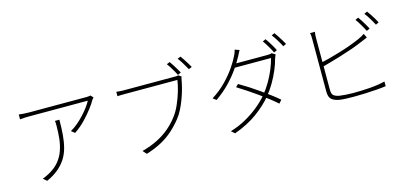

<svg xmlns="http://www.w3.org/2000/svg" viewBox="-72 -1374 4145 1951"><g transform="rotate(-15 2000.0 -398.5)"><path d="M913 -675Q908 -671 903.5 -664.5Q899 -658 894 -652Q878 -622 841 -573Q804 -524 753.5 -471Q703 -418 639 -375L602 -404Q641 -425 678.5 -457Q716 -489 749.5 -525Q783 -561 808.5 -596Q834 -631 848 -658Q832 -658 793 -658Q754 -658 701 -658Q648 -658 588 -658Q528 -658 469.5 -658Q411 -658 362 -658Q313 -658 280.5 -658Q248 -658 240 -658Q215 -658 186.5 -657Q158 -656 134 -653V-704Q157 -701 186 -699Q215 -697 240 -697Q248 -697 281 -697Q314 -697 363.5 -697Q413 -697 471.5 -697Q530 -697 589.5 -697Q649 -697 701.5 -697Q754 -697 791 -697Q828 -697 843 -697Q849 -697 857 -697.5Q865 -698 873 -699Q881 -700 887 -702ZM519 -546Q519 -459 513 -386.5Q507 -314 490.5 -253Q474 -192 442.5 -143Q411 -94 361.5 -52.5Q312 -11 239 22L201 -10Q218 -16 240 -26.5Q262 -37 278 -46Q345 -84 384 -133.5Q423 -183 442.5 -241Q462 -299 468.5 -361.5Q475 -424 475 -487Q475 -501 475 -515.5Q475 -530 473 -546Z M1753 -822Q1764 -807 1779.5 -783Q1795 -759 1809.5 -734.5Q1824 -710 1835 -690L1801 -674Q1791 -694 1777 -719Q1763 -744 1747.5 -768Q1732 -792 1720 -808ZM1873 -847Q1885 -832 1900 -809Q1915 -786 1930.5 -761.5Q1946 -737 1957 -716L1923 -701Q1906 -732 1883 -770.5Q1860 -809 1840 -833ZM1832 -649Q1829 -641 1827 -634.5Q1825 -628 1823 -614Q1816 -572 1802.5 -522.5Q1789 -473 1770 -422Q1751 -371 1727 -324Q1703 -277 1675 -242Q1629 -184 1575 -135.5Q1521 -87 1451.5 -48.5Q1382 -10 1288 19L1253 -20Q1348 -46 1418.5 -82Q1489 -118 1543.5 -164Q1598 -210 1641 -266Q1679 -314 1707.5 -378.5Q1736 -443 1755.5 -508.5Q1775 -574 1782 -626Q1768 -626 1726 -626Q1684 -626 1626 -626Q1568 -626 1504.5 -626Q1441 -626 1383.5 -626Q1326 -626 1286 -626Q1246 -626 1235 -626Q1209 -626 1189.5 -625.5Q1170 -625 1151 -624V-670Q1164 -669 1177 -667.5Q1190 -666 1205 -665.5Q1220 -665 1236 -665Q1244 -665 1275.5 -665Q1307 -665 1352.5 -665Q1398 -665 1451 -665Q1504 -665 1556.5 -665Q1609 -665 1654 -665Q1699 -665 1729.5 -665Q1760 -665 1768 -665Q1776 -665 1784 -665.5Q1792 -666 1802 -669Z M2754 -794Q2767 -777 2782 -753Q2797 -729 2812 -704Q2827 -679 2837 -657L2804 -641Q2790 -671 2766 -711Q2742 -751 2722 -779ZM2857 -830Q2871 -812 2886.5 -787.5Q2902 -763 2917.5 -738.5Q2933 -714 2943 -694L2910 -678Q2893 -712 2870 -749.5Q2847 -787 2825 -815ZM2366 -427Q2416 -398 2467.5 -365Q2519 -332 2569 -296.5Q2619 -261 2665.5 -226.5Q2712 -192 2750 -159L2721 -125Q2685 -157 2639 -193Q2593 -229 2542 -265Q2491 -301 2439.5 -335.5Q2388 -370 2339 -400ZM2813 -619Q2809 -612 2805 -599.5Q2801 -587 2798 -581Q2784 -526 2758 -464.5Q2732 -403 2696.5 -342Q2661 -281 2617 -228Q2551 -148 2450.5 -74.5Q2350 -1 2208 50L2172 18Q2257 -7 2333 -49Q2409 -91 2473 -143Q2537 -195 2584 -251Q2627 -303 2661.5 -362.5Q2696 -422 2721 -482.5Q2746 -543 2759 -595H2362L2383 -634H2727Q2745 -634 2756.5 -635.5Q2768 -637 2776 -641ZM2471 -756Q2463 -742 2454.5 -725.5Q2446 -709 2440 -697Q2413 -646 2369.5 -582.5Q2326 -519 2263 -452.5Q2200 -386 2114 -326L2079 -353Q2164 -406 2228.5 -472.5Q2293 -539 2336.5 -603Q2380 -667 2402 -714Q2406 -723 2413.5 -740.5Q2421 -758 2423 -773Z M3720 -762Q3733 -745 3748 -721Q3763 -697 3778 -672Q3793 -647 3804 -625L3770 -609Q3756 -639 3732 -679Q3708 -719 3688 -747ZM3823 -798Q3837 -780 3853 -755.5Q3869 -731 3884 -706.5Q3899 -682 3909 -662L3876 -646Q3859 -680 3836 -717.5Q3813 -755 3791 -783ZM3258 -737Q3256 -723 3254.5 -709Q3253 -695 3253 -675Q3253 -663 3253 -623.5Q3253 -584 3253 -528Q3253 -472 3253 -409.5Q3253 -347 3253 -289.5Q3253 -232 3253 -189Q3253 -146 3253 -128Q3253 -85 3271 -69Q3289 -53 3327 -45Q3352 -41 3393 -38Q3434 -35 3473 -35Q3513 -35 3558.5 -36.5Q3604 -38 3650 -41.5Q3696 -45 3737.5 -51.5Q3779 -58 3810 -66V-17Q3770 -11 3711 -6.5Q3652 -2 3589 0.5Q3526 3 3472 3Q3431 3 3390 1.5Q3349 0 3318 -5Q3267 -14 3240 -38Q3213 -62 3213 -120Q3213 -141 3213 -185.5Q3213 -230 3213 -289Q3213 -348 3213 -410.5Q3213 -473 3213 -528.5Q3213 -584 3213 -623.5Q3213 -663 3213 -675Q3213 -687 3212.5 -697.5Q3212 -708 3211 -718.5Q3210 -729 3207 -737ZM3234 -415Q3276 -424 3330.5 -438.5Q3385 -453 3443.5 -470.5Q3502 -488 3558.5 -508.5Q3615 -529 3661 -549Q3681 -558 3699.5 -568Q3718 -578 3732 -588L3753 -544Q3738 -538 3717 -529Q3696 -520 3676 -512Q3627 -491 3568.5 -470.5Q3510 -450 3449 -431.5Q3388 -413 3332.5 -397Q3277 -381 3234 -370Z"/></g></svg>

Font: Noto Sans SC Thin ExtraLight
Style: Regular
Weight: 250
Version: Version 2.004-H2;hotconv 1.0.118;makeotfexe 2.5.65603